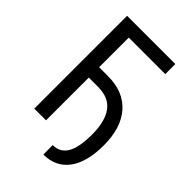

<svg xmlns="http://www.w3.org/2000/svg" viewBox="-251 -805 1040 1040"><g transform="rotate(45 269.5 -285.0)"><path d="M450.7 -633.8H170.9V-406.7H239.7Q357.9 -406.7 423.1 -333Q488.3 -259.3 488.3 -125Q488.3 2.4 437.3 71.8Q386.2 141.1 292 141.1L291 69.3Q346.7 69.3 374.3 23.4Q401.9 -22.5 401.9 -125Q401.4 -222.7 363.5 -274.7Q325.7 -326.7 243.7 -327.6H170.9V0H81.1V-710.9H450.7Z"/></g></svg>

Font: Roboto Condensed
Style: Regular
Weight: 400
Designer: Google
Version: Version 2.001047; 2015